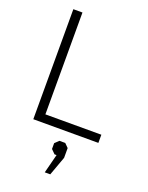

<svg xmlns="http://www.w3.org/2000/svg" viewBox="-176 -787 882 1148"><g transform="rotate(20 264.5 -212.5)"><path d="M85 -700H143V-52H499V0H85ZM289 154H276L251 129V92L276 68H313L337 92V154L293 275H258Z"/></g></svg>

Font: Chakra Petch Light
Style: Regular
Weight: 300
Designer: Katatrad Aksorn Co.,Ltd.
Foundry: Cadson Demak Co.,Ltd.
Version: Version 1.000; ttfautohint (v1.6)